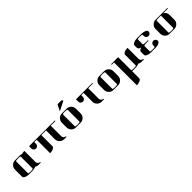

<svg xmlns="http://www.w3.org/2000/svg" viewBox="387 -2413 4453 4453"><g transform="rotate(-45 2613.5 -187.0)"><path d="M77.1 -77.1V-308.1Q77.1 -371.6 122.1 -416.5Q166.5 -460.9 231 -460.9H384.8Q421.4 -460.9 450.2 -448.2Q487.8 -461.9 538.1 -460.9V-96.2Q538.1 -64 561 -42Q584 -20 615.2 -19V0H538.1Q490.2 0 453.1 -24.9Q417 0 308.1 0H231Q167 0 122.1 -22Q77.1 -43.9 77.1 -77.1ZM231 -38.1Q231 -19 308.1 -19Q384.8 -19 384.8 -38.1V-422.9Q384.8 -441.9 308.1 -441.9Q231 -441.9 231 -422.9Z M691.9 -384.8V-460.9H1537.6V-441.9H1383.8V-96.2Q1383.8 -64 1406.7 -42Q1429.7 -20 1460.9 -19V0H1383.8Q1319.8 0 1274.9 -44.9Q1230 -89.8 1230 -153.8V-441.9H1075.7V-77.1Q1075.7 -45.4 1030.8 -22.5Q986.3 0 922.9 0V-441.9H845.7V-384.8Q845.7 -353 822.8 -330.1Q800.8 -308.1 768.6 -308.1Q736.8 -308.1 713.9 -330.1Q691.9 -350.6 691.9 -384.8Z M1614.7 -308.1Q1614.7 -371.6 1659.7 -416.5Q1704.1 -460.9 1768.6 -460.9H1922.4Q1986.3 -460.9 2031.2 -416Q2075.7 -371.6 2075.7 -308.1V-153.8Q2075.7 -89.8 2030.8 -44.9Q1985.8 0 1922.4 0H1768.6Q1704.6 0 1659.7 -44.9Q1614.7 -89.8 1614.7 -153.8ZM1768.6 -38.1Q1768.6 -19 1845.7 -19Q1922.4 -19 1922.4 -38.1V-422.9Q1922.4 -441.9 1845.7 -441.9Q1768.6 -441.9 1768.6 -422.9ZM1768.6 -527.8 1845.7 -682.1H1961.4Q1977.5 -682.1 1988.8 -670.9Q1999.5 -660.2 1999.5 -644Z M2229.5 -384.8V-460.9H2767.6V-441.9H2613.3V-96.2Q2613.3 -64 2636.2 -42Q2659.2 -20 2690.4 -19V0H2613.3Q2549.8 0 2504.9 -44.9Q2460.4 -89.4 2460.4 -153.8V-441.9H2383.3V-384.8Q2383.3 -353 2360.4 -330.1Q2338.4 -308.1 2306.2 -308.1Q2274.4 -308.1 2251.5 -330.1Q2229.5 -350.6 2229.5 -384.8Z M2844.2 -308.1Q2844.2 -371.6 2889.2 -416.5Q2933.6 -460.9 2998 -460.9H3151.9Q3215.8 -460.9 3260.7 -416Q3305.2 -371.6 3305.2 -308.1V-153.8Q3305.2 -89.8 3260.3 -44.9Q3215.3 0 3151.9 0H2998Q2934.1 0 2889.2 -44.9Q2844.2 -89.8 2844.2 -153.8ZM2998 -38.1Q2998 -19 3075.2 -19Q3151.9 -19 3151.9 -38.1V-422.9Q3151.9 -441.9 3075.2 -441.9Q2998 -441.9 2998 -422.9Z M3381.8 -441.9V-460.9H3612.8V-38.1Q3612.8 -19 3689.9 -19Q3766.6 -19 3766.6 -38.1V-384.8Q3766.6 -416.5 3812 -439Q3856.4 -460.9 3919.9 -460.9V-96.2Q3919.9 -64 3942.9 -42Q3965.8 -20 3997.1 -19V0H3919.9Q3872.1 0 3835 -24.9Q3798.8 0 3689.9 0H3612.8V231Q3612.8 262.7 3567.4 285.6Q3522.5 308.1 3459 308.1V-441.9Z M4073.7 -77.1V-172.9Q4073.7 -218.3 4151.4 -240.2Q4073.7 -262.7 4073.7 -308.1V-384.8Q4073.7 -417 4118.7 -439Q4163.6 -460.9 4227.5 -460.9H4381.3Q4445.8 -460.9 4490.2 -438.5Q4534.7 -416 4534.7 -384.3Q4534.7 -353 4512.2 -330.6Q4489.7 -308.1 4457.5 -308.1Q4425.8 -308.1 4403.8 -330.1Q4381.3 -352.5 4381.3 -384.8V-422.9Q4381.3 -441.9 4304.7 -441.9Q4227.5 -441.9 4227.5 -422.9V-269Q4227.5 -250 4304.7 -250H4381.3V-231H4304.7Q4227.5 -231 4227.5 -210.9V-38.1Q4227.5 -19 4304.7 -19Q4381.3 -19 4381.3 -38.1V-77.1Q4381.3 -108.4 4403.8 -130.9Q4426.8 -153.3 4457.5 -153.8Q4489.7 -153.8 4512.7 -130.9Q4534.7 -108.4 4534.7 -76.7Q4534.7 -45.4 4489.7 -22.5Q4445.3 0 4381.3 0H4227.5Q4163.6 0 4118.7 -22Q4073.7 -43.9 4073.7 -77.1Z M4688.5 -153.8V-308.1Q4688.5 -372.6 4733.4 -416Q4778.3 -460.9 4842.3 -460.9H5226.6V-441.9H5071.3Q5149.4 -397.9 5149.4 -308.1V-153.8Q5149.4 -89.8 5104.5 -44.9Q5059.6 0 4996.1 0H4842.3Q4778.3 0 4733.4 -44.9Q4688.5 -89.8 4688.5 -153.8ZM4842.3 -38.1Q4842.3 -19 4919.4 -19Q4996.1 -19 4996.1 -38.1V-441.9H4919.4Q4842.3 -441.9 4842.3 -422.9Z"/></g></svg>

Font: Hjet
Style: Regular
Weight: 400
Designer: T. Christopher White
Version: Version 1.2